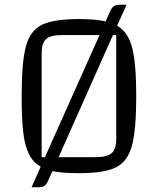

<svg xmlns="http://www.w3.org/2000/svg" viewBox="-20 -721 671 816"><path d="M559 -312Q559 -168 540.5 -101Q522 -34 472.5 -9.5Q423 15 316 15Q242 15 203 6L184 48Q177 64 168 69.5Q159 75 141 75H114L153 -13Q120 -31 102.5 -67Q85 -103 78.5 -161Q72 -219 72 -312Q72 -456 90 -523.5Q108 -591 158 -615.5Q208 -640 316 -640Q386 -640 429 -630L448 -673Q455 -689 464.5 -695Q474 -701 491 -701H518L478 -612Q525 -584 542 -517Q559 -450 559 -312ZM171 -53 403 -572H244Q195 -572 176 -555Q157 -538 157 -495V-53ZM474 -572H460L229 -53H386Q435 -53 454.5 -70Q474 -87 474 -130Z"/></svg>

Font: Changa Light
Style: Regular
Weight: 300
Designer: Eduardo Rodriguez Tunni
Foundry: Eduardo Rodriguez Tunni
Version: Version 2.002; ttfautohint (v1.5) -l 8 -r 50 -G 110 -x 14 -H